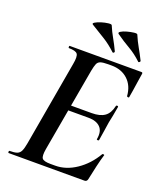

<svg xmlns="http://www.w3.org/2000/svg" viewBox="-147 -895 825 987"><g transform="rotate(20 265.5 -401.5)"><path d="M20 0Q17 0 17 -6Q17 -12 20 -12Q47 -12 61 -17Q75 -22 82 -37Q89 -52 94 -81L175 -544Q183 -587 173.5 -600Q164 -613 126 -613Q124 -613 124 -619Q124 -625 126 -625H519Q527 -625 525 -616Q522 -597 518 -571Q514 -545 510.5 -521Q507 -497 504 -482Q503 -478 497.5 -479.5Q492 -481 492 -483Q488 -539 453 -571.5Q418 -604 363 -604H345Q317 -604 303.5 -599.5Q290 -595 284.5 -582Q279 -569 274 -543L193 -85Q186 -45 195 -33Q204 -21 241 -21H267Q326 -21 381.5 -58.5Q437 -96 474 -159Q476 -162 481.5 -160.5Q487 -159 485 -157Q476 -128 467 -88.5Q458 -49 451 -15Q448 0 435 0ZM434 -222Q433 -218 427 -218.5Q421 -219 422 -223Q430 -267 408.5 -289Q387 -311 344 -311H187L191 -339H351Q396 -339 421 -356.5Q446 -374 455 -415Q456 -420 462 -419.5Q468 -419 467 -414Q462 -382 458 -363.5Q454 -345 450 -325Q446 -300 442.5 -275.5Q439 -251 434 -222ZM485 -669Q451 -701 416 -721Q381 -741 343 -768Q334 -774 345.5 -781.5Q357 -789 377 -794.5Q397 -800 414 -802Q431 -804 433 -799Q447 -766 462.5 -739Q478 -712 495 -678Q497 -674 492.5 -670Q488 -666 485 -669ZM345 -669Q311 -701 277 -722Q243 -743 202 -768Q193 -773 205 -780.5Q217 -788 236.5 -794Q256 -800 273.5 -802Q291 -804 293 -799Q307 -766 322.5 -739Q338 -712 354 -678Q356 -674 352 -670.5Q348 -667 345 -669Z"/></g></svg>

Font: Cormorant
Style: Bold Italic
Weight: 700
Italic angle: -10°
Designer: Christian Thalmann (Catharsis Fonts)
Foundry: Catharsis Fonts
Version: Version 4.000